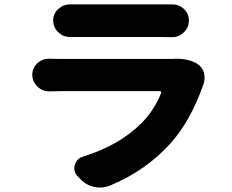

<svg xmlns="http://www.w3.org/2000/svg" viewBox="-20 -794 1040 862"><path d="M750 -529.3Q759.8 -530.3 769.5 -530.3Q829.1 -530.3 865.2 -507.8Q887.7 -493.2 895.5 -467.8Q898.4 -456.1 898.4 -444.3Q898.4 -429.7 893.6 -416Q835.9 -252 748 -153.3Q635.7 -27.3 471.7 40Q450.2 47.9 428.7 47.9Q413.1 47.9 397.5 43.9Q361.3 34.2 335 3.9L326.2 -4.9Q313.5 -20.5 313.5 -38.1Q313.5 -45.9 316.4 -54.7Q324.2 -82 352.5 -90.8Q515.6 -141.6 614.3 -240.2Q672.9 -298.8 703.1 -376Q705.1 -378.9 703.1 -381.8Q701.2 -384.8 697.3 -384.8H252Q230.5 -384.8 203.1 -383.8Q201.2 -383.8 200.2 -383.8Q169.9 -383.8 148.4 -405.3Q125 -426.8 125 -458Q125 -489.3 148.4 -510.7Q169.9 -530.3 198.2 -530.3Q200.2 -530.3 203.1 -530.3Q231.4 -529.3 252 -529.3H727.5Q739.3 -529.3 750 -529.3ZM296.9 -627.9Q295.9 -627.9 294.9 -627.9Q264.6 -627.9 242.2 -648.4Q218.8 -670.9 218.8 -702.1Q218.8 -733.4 242.2 -753.9Q264.6 -774.4 293.9 -774.4Q295.9 -774.4 296.9 -774.4Q314.5 -774.4 331.1 -774.4H710Q727.5 -774.4 750 -774.4Q752 -774.4 752.9 -774.4Q783.2 -774.4 804.7 -754.9Q828.1 -733.4 828.1 -702.1Q828.1 -669.9 804.7 -648.4Q783.2 -627 752 -627Q751 -627 750 -627Q726.6 -627.9 708 -627.9H331.1Q314.5 -627.9 296.9 -627.9Z"/></svg>

Font: Gen Jyuu GothicX Heavy
Style: Bold
Weight: 900
Designer: [Source Han Sans]
Ryoko NISHIZUKA  (kana & ideographs); Paul D. Hunt (Latin, Greek & Cyrillic); Wenlong ZHANG  (bopomofo
Version: Version 1.002.20150607